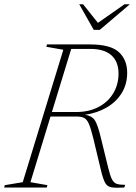

<svg xmlns="http://www.w3.org/2000/svg" viewBox="-46 -878 638 899"><path d="M96.5 -25 176 -11 173 0H-26.5L-23.5 -11L60.5 -25L250.5 -645L171 -659L174 -670H375Q471.5 -670 510.5 -634Q549.5 -598 549.5 -537.5Q549.5 -483.5 523.8 -442Q498 -400.5 453.2 -374.5Q408.5 -348.5 351.5 -340.5Q386.5 -335.5 399.5 -312.5Q412.5 -289.5 424.5 -240L460.5 -93Q469.5 -56 478 -39Q486.5 -22 500.5 -17.2Q514.5 -12.5 540 -12.5L536 0Q496.5 2.5 476.5 -0.8Q456.5 -4 446.8 -21.2Q437 -38.5 427.5 -77.5L391.5 -227.5Q380 -275 370.5 -297.2Q361 -319.5 347.5 -326Q334 -332.5 310 -332.5H190.5ZM310.5 -353.5Q370.5 -353.5 415.2 -377Q460 -400.5 484.5 -441.5Q509 -482.5 509 -534Q509 -589 475.8 -619Q442.5 -649 377 -649H287.5L197 -353.5ZM562 -858 421 -738H393L325 -858H343L412.5 -771L537 -858Z"/></svg>

Font: Newsreader Text ExtraLight
Style: Italic
Weight: 275
Italic angle: -17°
Designer: Hugues Gentile
Foundry: Production Type
Version: Version 1.001